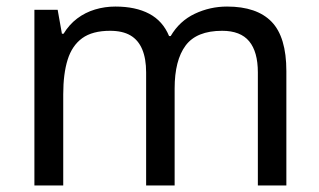

<svg xmlns="http://www.w3.org/2000/svg" viewBox="-20 -566 975 586"><path d="M673 -546Q764 -546 809 -499.5Q854 -453 854 -349V0H767V-345Q767 -408 740.5 -440Q714 -472 658 -472Q580 -472 546.5 -427Q513 -382 513 -296V0H426V-345Q426 -387 414 -415.5Q402 -444 378 -458Q354 -472 316 -472Q262 -472 231 -449.5Q200 -427 186.5 -384Q173 -341 173 -278V0H85V-536H156L169 -463H174Q191 -491 215.5 -509.5Q240 -528 270 -537Q300 -546 332 -546Q394 -546 435.5 -524Q477 -502 496 -456H501Q528 -502 574.5 -524Q621 -546 673 -546Z"/></svg>

Font: Noto Sans Oriya
Style: Regular
Weight: 400
Designer: Amélie Bonet and Sol Matas
Foundry: Google LLC
Version: Version 2.006